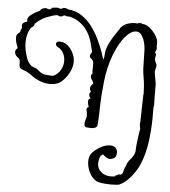

<svg xmlns="http://www.w3.org/2000/svg" viewBox="-70 -654 929 1047"><g transform="rotate(5 394.5 -130.5)"><path d="M771 -103V-45Q771 -17 769 14.5Q767 46 765 60Q764 67 762.5 80.5Q761 94 759 105Q742 202 703 259Q664 316 620 335Q617 336 604 337Q591 338 574 338Q550 338 524.5 334.5Q499 331 487 321Q465 303 453.5 276Q442 249 442 223Q442 194 457 176Q473 158 500.5 142Q528 126 554 126Q574 126 584 136.5Q594 147 594 163Q594 174 590 183.5Q586 193 569 198Q556 202 544.5 196.5Q533 191 526.5 184.5Q520 178 520 178Q506 184 501.5 200Q497 216 497 230Q497 257 518 275.5Q539 294 570 294Q577 294 582.5 293.5Q588 293 594 292L597 287Q600 286 605.5 284Q611 282 615 278Q620 283 625.5 279.5Q631 276 635 271Q638 257 643.5 241.5Q649 226 655 213Q660 203 669.5 192.5Q679 182 687 168Q695 154 695 135Q695 122 697.5 101Q700 80 703 58Q706 36 709 21Q708 16 706.5 10Q705 4 705 -2Q706 -5 706.5 -22Q707 -39 707.5 -63Q708 -87 708.5 -110.5Q709 -134 709.5 -151Q710 -168 711 -170Q710 -220 704 -253Q698 -286 697 -308L695 -397Q695 -426 688 -451.5Q681 -477 668.5 -492Q656 -507 637 -505Q608 -502 577 -463Q546 -424 522.5 -360.5Q499 -297 490 -220Q481 -136 480 -74.5Q479 -13 476 19Q475 32 464.5 36.5Q454 41 442 41Q435 41 427.5 40Q420 39 416 39Q404 39 404 21Q404 11 407.5 -0.5Q411 -12 413 -19Q412 -27 412 -34Q412 -41 410 -49Q408 -55 408 -57Q408 -69 419 -72L417 -78Q414 -86 413 -92.5Q412 -99 412 -103Q412 -111 416 -114.5Q420 -118 425 -120Q416 -129 416 -140Q416 -149 424 -157Q417 -165 417 -175Q417 -189 432 -201Q431 -212 423.5 -221.5Q416 -231 416 -241Q416 -248 424 -258Q423 -262 422.5 -266.5Q422 -271 422 -275Q422 -282 422.5 -289Q423 -296 423 -303Q423 -314 420.5 -322.5Q418 -331 410 -336Q401 -342 401 -350Q401 -355 404.5 -361.5Q408 -368 411 -373L402 -410Q386 -475 350.5 -510.5Q315 -546 268 -555Q267 -555 266 -554.5Q265 -554 263 -554Q256 -554 248 -558H241Q232 -551 223 -551Q218 -551 214 -553Q210 -555 206 -556H203Q197 -556 191 -554.5Q185 -553 179 -551Q177 -550 174.5 -549.5Q172 -549 170 -548Q121 -534 86 -499Q85 -489 79 -483.5Q73 -478 68 -476Q45 -442 45 -393Q45 -374 49 -352.5Q53 -331 62 -306Q70 -285 89 -267Q112 -260 122 -252.5Q132 -245 139.5 -238.5Q147 -232 161.5 -228.5Q176 -225 206 -225H211Q238 -238 251 -261.5Q264 -285 264 -310Q264 -333 253.5 -353Q243 -373 223 -383Q211 -389 211 -400Q211 -414 231 -414Q236 -414 243 -413Q250 -412 258 -408Q275 -401 290.5 -381Q306 -361 313 -336Q316 -324 316 -311Q316 -283 303 -256.5Q290 -230 271.5 -210.5Q253 -191 236 -185Q218 -179 199 -179Q140 -179 87 -222L65 -235L62 -236Q50 -240 36.5 -246Q23 -252 23 -268V-280Q23 -286 22 -291.5Q21 -297 16 -304Q6 -309 -0.5 -318Q-7 -327 -7 -337Q-7 -347 1 -355L5 -359Q-1 -376 -5 -387.5Q-9 -399 -9 -417Q-9 -428 -3.5 -434Q2 -440 9 -447Q9 -444 8 -443Q9 -443 9 -441L15 -465Q18 -468 20 -469Q17 -477 17 -483Q17 -501 45 -507Q43 -513 43 -516Q43 -529 55.5 -540Q68 -551 83 -559.5Q98 -568 107 -572Q112 -580 120.5 -584.5Q129 -589 138 -589Q144 -589 149.5 -586.5Q155 -584 161 -584Q163 -584 164 -585L175 -595Q183 -595 188.5 -596Q194 -597 201 -597Q206 -597 209.5 -596Q213 -595 216 -593H224Q232 -599 241 -599Q247 -599 252 -597Q257 -595 261 -593Q305 -589 337.5 -566.5Q370 -544 394 -511.5Q418 -479 435 -442.5Q452 -406 464 -373Q467 -359 471 -349.5Q475 -340 477 -338Q476 -338 478 -340Q480 -348 481 -366Q482 -389 492.5 -414.5Q503 -440 519 -465Q535 -490 549 -510Q553 -519 562 -527Q576 -539 594 -544.5Q612 -550 628 -550Q632 -550 635.5 -550Q639 -550 643 -549Q647 -551 651 -552Q655 -553 660 -553Q667 -553 674 -548V-549Q693 -548 712.5 -532Q732 -516 746 -494Q760 -472 760 -453Q760 -448 760 -443Q760 -438 759 -433Q761 -429 761 -425Q761 -414 754 -403L753 -399Q760 -396 760 -389Q760 -385 758 -378.5Q756 -372 756 -364Q758 -351 764 -341.5Q770 -332 766 -321L761 -297Q761 -294 763.5 -277.5Q766 -261 769.5 -244.5Q773 -228 772 -224Q772 -213 772 -189.5Q772 -166 772.5 -146Q773 -126 773 -123Q774 -119 773.5 -115Q773 -111 772 -106Q771 -105 771 -103Z"/></g></svg>

Font: Are You Serious
Style: Regular
Weight: 400
Designer: Robert E. Leuschke
Foundry: Robert E. Leuschke
Version: Version 1.100